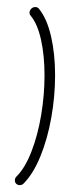

<svg xmlns="http://www.w3.org/2000/svg" viewBox="-20 -539 189 559"><path d="M65.9 -503.3Q66.7 -509.6 71.5 -514.1Q76.3 -518.5 82.6 -518.5Q89.3 -518.5 93.3 -513.7Q116.7 -484.8 128.5 -433.7Q140.4 -382.6 140.4 -319.6Q140.4 -258.5 129.4 -196.9Q118.5 -135.2 97.8 -84.3Q77 -33.3 48.9 -4.8Q44.1 0 37.4 0Q31.5 0 27.4 -3.9Q23.3 -7.8 23.3 -13.7Q23.3 -20.7 28.1 -25.2Q53 -50 71.5 -97.6Q90 -145.2 99.8 -203.7Q109.6 -262.2 109.6 -319.6Q109.6 -377.4 99.4 -423.3Q89.3 -469.3 69.3 -493.3Q65.9 -497.4 65.9 -503.3Z"/></svg>

Font: 26F Galaxy Sans Light
Style: Italic
Weight: 300
Italic angle: -5°
Designer: C₂₉H₂₅N₃O₅
Version: Version 1.200